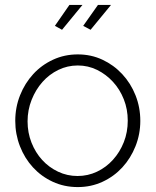

<svg xmlns="http://www.w3.org/2000/svg" viewBox="-20 -750 632 780"><path d="M232 -629 203 -645 262 -730H315ZM348 -629 318 -645 378 -730H431ZM296 10Q241 10 194.5 -11.5Q148 -33 114 -70Q80 -107 61 -156Q42 -205 42 -259Q42 -314 61.5 -363Q81 -412 115 -449Q149 -486 195.5 -507.5Q242 -529 296 -529Q350 -529 396 -507.5Q442 -486 476.5 -449Q511 -412 530.5 -363Q550 -314 550 -259Q550 -205 530.5 -156Q511 -107 477 -70Q443 -33 396.5 -11.5Q350 10 296 10ZM92 -257Q92 -211 108 -170.5Q124 -130 151.5 -100Q179 -70 216 -52.5Q253 -35 295 -35Q337 -35 374 -52.5Q411 -70 439 -101Q467 -132 483 -172.5Q499 -213 499 -260Q499 -306 483 -346.5Q467 -387 439 -417.5Q411 -448 374.5 -466Q338 -484 296 -484Q254 -484 217 -466Q180 -448 152.5 -417Q125 -386 108.5 -344.5Q92 -303 92 -257Z"/></svg>

Font: Oxford Sans
Style: Regular
Weight: 300
Designer: Matt McInerney, Pablo Impallari, Rodrigo Fuenzalida
Foundry: Matt McInerney, Pablo Impallari, Rodrigo Fuenzalida
Version: Version 3.000g; ttfautohint (v1.5) -l 8 -r 28 -G 28 -x 14 -D